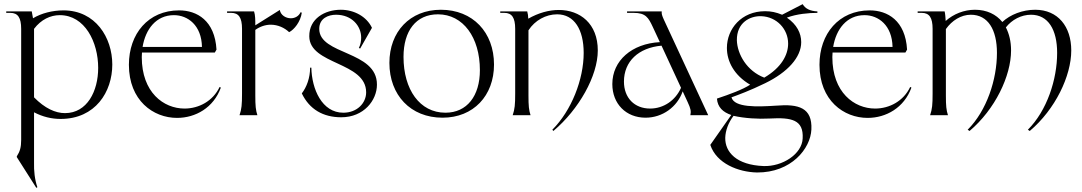

<svg xmlns="http://www.w3.org/2000/svg" viewBox="-20 -555 5211 925"><path d="M144 229V-14C186 8 229 18 272 18C440 18 521 -113 521 -244C521 -374 440 -505 286 -505C232 -505 179 -491 139 -467L133 -500H10V-493H30C66 -493 82 -470 82 -416V119C82 155 76 175 61 198V202L155 350L160 347C147 309 143 267 144 229ZM453 -228C453 -116 400 -10 293 -10C247 -10 196 -33 144 -86V-416C178 -461 223 -482 268 -482C389 -482 453 -352 453 -228Z M833 13C922 13 1009 -36 1044 -133L1038 -136C1006 -68 938 -32 869 -32C768 -32 663 -110 663 -280L664 -302H1015L1023 -316C1015 -456 929 -505 843 -505C694 -505 601 -392 601 -243C601 -71 718 13 833 13ZM667 -329C681 -414 732 -482 818 -482C885 -482 951 -433 953 -329Z M1134 0H1220C1212 -25 1210 -45 1210 -95V-411C1232 -427 1259 -436 1284 -436C1319 -436 1351 -421 1373 -400C1397 -412 1428 -450 1434 -494L1428 -496C1419 -476 1400 -467 1381 -467C1357 -467 1332 -482 1328 -507L1210 -433C1210 -457 1210 -482 1204 -500H1074V-493H1094C1130 -493 1146 -470 1146 -416V-105C1146 -50 1144 -30 1134 0Z M1624 10C1733 10 1796 -72 1796 -147C1797 -312 1518 -289 1518 -416C1518 -467 1562 -484 1599 -484C1675 -484 1720 -430 1720 -374C1720 -357 1717 -340 1709 -324L1715 -321L1772 -421C1746 -476 1685 -508 1622 -508C1545 -508 1469 -465 1470 -380C1471 -242 1744 -258 1744 -110C1744 -59 1701 -12 1634 -12C1531 -12 1482 -126 1480 -229H1474C1474 -179 1457 -135 1434 -105C1471 -28 1537 10 1624 10Z M2112 12C2261 12 2360 -94 2360 -244C2360 -399 2258 -508 2104 -508C1955 -508 1856 -402 1856 -252C1856 -97 1958 12 2112 12ZM2126 -12C2002 -12 1924 -124 1924 -281C1924 -406 1984 -486 2090 -486C2211 -486 2292 -375 2292 -217C2292 -93 2230 -12 2126 -12Z M2641 70 2646 76C2769 -28 2860 -189 2860 -312C2860 -441 2775 -507 2672 -507C2625 -507 2574 -493 2525 -465C2525 -477 2523 -490 2520 -500H2390V-493H2410C2446 -493 2462 -470 2462 -416V-105C2462 -50 2460 -30 2450 0H2536C2528 -25 2526 -45 2526 -95V-409C2557 -457 2610 -486 2664 -486C2747 -486 2792 -412 2792 -300C2792 -172 2733 -22 2641 70Z M3306 0H3392L3178 -461C3169 -481 3167 -488 3168 -500H3001V-493H3033C3091 -493 3104 -470 3125 -425L3159 -352C3024 -345 2930 -263 2930 -150C2930 -55 2996 12 3090 12C3172 12 3243 -40 3269 -115L3293 -63C3308 -31 3310 -19 3306 0ZM2986 -162C2986 -259 3056 -325 3167 -335L3261 -132C3234 -71 3177 -32 3112 -32C3037 -32 2986 -83 2986 -162Z M3503 -1 3402 143C3432 233 3537 274 3627 276C3792 277 3885 161 3889 69C3894 -36 3828 -55 3719 -46C3627 -40 3518 -36 3504 -86C3537 -98 3592 -118 3666 -154C3775 -207 3840 -279 3840 -352C3840 -395 3819 -437 3771 -470C3818 -488 3878 -493 3918 -493V-500C3882 -502 3860 -513 3847 -535L3748 -484C3719 -496 3695 -501 3666 -501C3552 -501 3482 -416 3482 -324C3482 -259 3517 -192 3594 -147C3559 -124 3497 -101 3434 -80C3437 -38 3464 -14 3503 -1ZM3514 3C3567 15 3632 19 3688 16C3794 10 3852 22 3847 112C3844 187 3750 248 3659 245C3528 240 3473 178 3474 109C3475 74 3489 36 3514 3ZM3530 -361C3529 -446 3593 -479 3648 -477C3722 -474 3777 -415 3777 -345C3777 -290 3744 -229 3662 -181C3578 -213 3532 -294 3530 -361Z M4160 13C4249 13 4336 -36 4371 -133L4365 -136C4333 -68 4265 -32 4196 -32C4095 -32 3990 -110 3990 -280L3991 -302H4342L4350 -316C4342 -456 4256 -505 4170 -505C4021 -505 3928 -392 3928 -243C3928 -71 4045 13 4160 13ZM3994 -329C4008 -414 4059 -482 4145 -482C4212 -482 4278 -433 4280 -329Z M4932 70 4941 76C5064 -28 5141 -189 5141 -312C5141 -427 5077 -508 4967 -508C4907 -508 4847 -485 4809 -449C4779 -486 4734 -508 4677 -508C4625 -508 4574 -488 4536 -454C4535 -471 4534 -487 4531 -500H4401V-493H4421C4457 -493 4473 -470 4473 -416V-105C4473 -50 4471 -30 4461 0H4547C4539 -25 4537 -45 4537 -95V-415C4566 -456 4610 -484 4657 -484C4740 -484 4783 -412 4783 -300C4783 -172 4734 -22 4642 70L4651 76C4774 -28 4851 -189 4851 -312C4851 -355 4842 -392 4826 -423C4855 -460 4900 -484 4947 -484C5030 -484 5073 -412 5073 -300C5073 -172 5024 -22 4932 70Z"/></svg>

Font: Sinistre
Style: Regular
Weight: 400
Designer: Jules Durand
Foundry: Collletttivo
Version: Version 69.420;Glyphs 3.2 (3217)